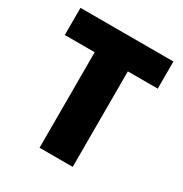

<svg xmlns="http://www.w3.org/2000/svg" viewBox="-166 -841 923 968"><g transform="rotate(30 295.5 -357.0)"><path d="M392 0H199V-556H25V-714H566V-556H392Z"/></g></svg>

Font: Noto Sans Thaana Black
Style: Regular
Weight: 900
Designer: David Williams
Foundry: Google Inc.
Version: Version 3.001; ttfautohint (v1.8.4.7-5d5b)